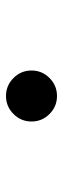

<svg xmlns="http://www.w3.org/2000/svg" viewBox="195 -665 210 640"><g transform="rotate(-90 300.0 -345.0)"><path d="M215 -345Q215 -380 240 -405Q265 -430 300 -430Q335 -430 360 -405Q385 -380 385 -345Q385 -310 360 -285Q335 -260 300 -260Q265 -260 240 -285Q215 -310 215 -345Z"/></g></svg>

Font: Maple Mono
Style: Regular
Weight: 400
Monospace: yes
Designer: subframe7536
Version: Version 7.300